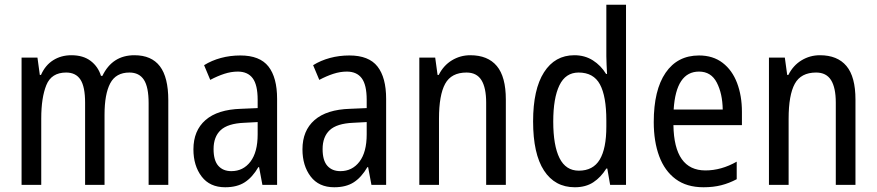

<svg xmlns="http://www.w3.org/2000/svg" viewBox="-20 -780 3698 810"><path d="M547 -547Q619 -547 654.5 -500.5Q690 -454 690 -357V0H607V-345Q607 -413 587 -443.5Q567 -474 526 -474Q469 -474 445 -428.5Q421 -383 421 -296V0H339V-347Q339 -414 319.5 -444Q300 -474 259 -474Q197 -474 175.5 -421Q154 -368 154 -280V0H71V-537H138L148 -464H153Q171 -505 204.5 -526Q238 -547 281 -547Q331 -547 362.5 -523Q394 -499 406 -460H412Q454 -547 547 -547Z M994 -546Q1076 -546 1112.5 -499.5Q1149 -453 1149 -363V0H1087L1073 -75H1070Q1045 -32 1012.5 -11Q980 10 930 10Q865 10 830.5 -35.5Q796 -81 796 -150Q796 -229 847 -273.5Q898 -318 997 -321L1067 -324V-359Q1067 -422 1046 -450Q1025 -478 983 -478Q955 -478 926 -468.5Q897 -459 867 -443L841 -505Q873 -525 912 -535.5Q951 -546 994 -546ZM1010 -262Q941 -259 911 -231Q881 -203 881 -151Q881 -103 901 -80.5Q921 -58 956 -58Q1006 -58 1036.5 -98Q1067 -138 1067 -213V-265Z M1454 -546Q1536 -546 1572.5 -499.5Q1609 -453 1609 -363V0H1547L1533 -75H1530Q1505 -32 1472.5 -11Q1440 10 1390 10Q1325 10 1290.5 -35.5Q1256 -81 1256 -150Q1256 -229 1307 -273.5Q1358 -318 1457 -321L1527 -324V-359Q1527 -422 1506 -450Q1485 -478 1443 -478Q1415 -478 1386 -468.5Q1357 -459 1327 -443L1301 -505Q1333 -525 1372 -535.5Q1411 -546 1454 -546ZM1470 -262Q1401 -259 1371 -231Q1341 -203 1341 -151Q1341 -103 1361 -80.5Q1381 -58 1416 -58Q1466 -58 1496.5 -98Q1527 -138 1527 -213V-265Z M1964 -547Q2038 -547 2076 -501.5Q2114 -456 2114 -360V0H2031V-347Q2031 -410 2011 -442Q1991 -474 1948 -474Q1884 -474 1858 -426.5Q1832 -379 1832 -279V0H1749V-537H1816L1826 -464H1831Q1851 -504 1886.5 -525.5Q1922 -547 1964 -547Z M2405 10Q2321 10 2275 -60.5Q2229 -131 2229 -268Q2229 -403 2275 -475Q2321 -547 2403 -547Q2447 -547 2481 -525.5Q2515 -504 2537 -468H2541Q2540 -487 2539 -507.5Q2538 -528 2538 -543V-760H2621V0H2554L2542 -69H2538Q2515 -32 2483 -11Q2451 10 2405 10ZM2422 -60Q2482 -60 2510 -106.5Q2538 -153 2538 -246V-272Q2538 -374 2511 -424Q2484 -474 2421 -474Q2366 -474 2340 -420Q2314 -366 2314 -267Q2314 -166 2340.5 -113Q2367 -60 2422 -60Z M2929 -546Q2988 -546 3028.5 -515Q3069 -484 3089.5 -430Q3110 -376 3110 -308V-252H2821Q2824 -61 2956 -61Q3023 -61 3088 -98V-24Q3056 -7 3022.5 1.5Q2989 10 2948 10Q2877 10 2830.5 -24.5Q2784 -59 2761 -121Q2738 -183 2738 -265Q2738 -400 2788 -473Q2838 -546 2929 -546ZM2929 -478Q2832 -478 2822 -318H3029Q3028 -385 3004 -431.5Q2980 -478 2929 -478Z M3439 -547Q3513 -547 3551 -501.5Q3589 -456 3589 -360V0H3506V-347Q3506 -410 3486 -442Q3466 -474 3423 -474Q3359 -474 3333 -426.5Q3307 -379 3307 -279V0H3224V-537H3291L3301 -464H3306Q3326 -504 3361.5 -525.5Q3397 -547 3439 -547Z"/></svg>

Font: Noto Sans Gurmukhi Condensed
Style: Regular
Weight: 400
Width: 3
Designer: Jelle Bosma - Monotype Design Team
Foundry: Monotype Imaging Inc.
Version: Version 2.004; ttfautohint (v1.8.4.7-5d5b)